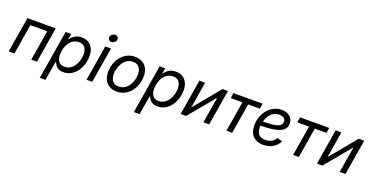

<svg xmlns="http://www.w3.org/2000/svg" viewBox="-29 -1653 5364 2762"><g transform="rotate(20 2653.5 -272.5)"><path d="M553.7 -542.5 463.9 0H376.5L453.1 -461.9H195.3L118.7 0H30.8L120.6 -542.5Z M581.1 204.1 705.1 -542.5H789.6L775.4 -456.5H779.3Q792 -474.6 813.5 -496.3Q835 -518.1 868.9 -533.9Q902.8 -549.8 952.1 -549.8Q1012.2 -549.8 1055.9 -523.4Q1099.6 -497.1 1123.5 -448.5Q1147.5 -399.9 1147.5 -332.5Q1147.5 -269.5 1128.7 -208Q1109.9 -146.5 1074.2 -97.2Q1038.6 -47.9 987.3 -18.1Q936 11.7 871.1 11.7Q819.8 11.7 790.3 -5.9Q760.7 -23.4 746.1 -46.4Q731.4 -69.3 724.1 -86.4H716.8L668.5 204.1ZM859.4 -66.9Q908.2 -66.9 945.3 -90.3Q982.4 -113.8 1008.1 -152.8Q1033.7 -191.9 1046.6 -238.3Q1059.6 -284.7 1059.6 -330.1Q1059.6 -393.1 1029.8 -432.4Q1000 -471.7 937.5 -471.7Q888.7 -471.7 851.6 -448.5Q814.5 -425.3 789.6 -387.2Q764.6 -349.1 752.2 -302.5Q739.7 -255.9 739.7 -209Q739.7 -144 769.8 -105.5Q799.8 -66.9 859.4 -66.9Z M1222.7 0 1312.5 -542.5H1399.9L1310.1 0ZM1371.6 -633.3Q1346.7 -633.3 1331.8 -650.1Q1316.9 -667 1320.8 -690.9Q1324.7 -715.3 1345.5 -732.2Q1366.2 -749 1391.1 -749Q1416 -749 1431.2 -732.2Q1446.3 -715.3 1442.4 -690.9Q1438.5 -667 1417.7 -650.1Q1397 -633.3 1371.6 -633.3Z M1686 11.7Q1620.1 11.7 1573 -15.9Q1525.9 -43.5 1500.5 -93.5Q1475.1 -143.6 1475.1 -210.4Q1475.1 -274.9 1495.1 -335.7Q1515.1 -396.5 1553.5 -444.8Q1591.8 -493.2 1646 -521.5Q1700.2 -549.8 1768.1 -549.8Q1833.5 -549.8 1881.1 -522.5Q1928.7 -495.1 1954.3 -445.1Q1980 -395 1980 -327.1Q1980 -261.7 1959.5 -200.9Q1939 -140.1 1900.4 -92Q1861.8 -43.9 1807.6 -16.1Q1753.4 11.7 1686 11.7ZM1688 -66.4Q1737.8 -66.4 1776.1 -89.6Q1814.5 -112.8 1840.1 -151.1Q1865.7 -189.5 1878.9 -235.1Q1892.1 -280.8 1892.1 -325.7Q1892.1 -367.2 1878.9 -400.1Q1865.7 -433.1 1837.9 -452.4Q1810.1 -471.7 1765.6 -471.7Q1716.3 -471.7 1678.2 -448.5Q1640.1 -425.3 1614.5 -387Q1588.9 -348.6 1575.4 -302.7Q1562 -256.8 1562 -210.9Q1562 -149.4 1592 -107.9Q1622.1 -66.4 1688 -66.4Z M2021.5 204.1 2145.5 -542.5H2230L2215.8 -456.5H2219.7Q2232.4 -474.6 2253.9 -496.3Q2275.4 -518.1 2309.3 -533.9Q2343.3 -549.8 2392.6 -549.8Q2452.6 -549.8 2496.3 -523.4Q2540 -497.1 2564 -448.5Q2587.9 -399.9 2587.9 -332.5Q2587.9 -269.5 2569.1 -208Q2550.3 -146.5 2514.6 -97.2Q2479 -47.9 2427.7 -18.1Q2376.5 11.7 2311.5 11.7Q2260.3 11.7 2230.7 -5.9Q2201.2 -23.4 2186.5 -46.4Q2171.9 -69.3 2164.6 -86.4H2157.2L2108.9 204.1ZM2299.8 -66.9Q2348.6 -66.9 2385.7 -90.3Q2422.9 -113.8 2448.5 -152.8Q2474.1 -191.9 2487.1 -238.3Q2500 -284.7 2500 -330.1Q2500 -393.1 2470.2 -432.4Q2440.4 -471.7 2377.9 -471.7Q2329.1 -471.7 2292 -448.5Q2254.9 -425.3 2230 -387.2Q2205.1 -349.1 2192.6 -302.5Q2180.2 -255.9 2180.2 -209Q2180.2 -144 2210.2 -105.5Q2240.2 -66.9 2299.8 -66.9Z M3099.6 0H3011.7L3077.1 -392.6H3071.3L2746.6 0H2663.1L2752.9 -542.5H2840.3L2775.4 -148.4H2780.8L3106.4 -542.5H3189.5Z M3364.7 0 3441.4 -461.9H3261.7L3274.9 -542.5H3720.7L3707.5 -461.9H3528.8L3452.1 0Z M3928.2 11.7Q3861.8 11.7 3814 -14.2Q3766.1 -40 3740.2 -89.4Q3714.4 -138.7 3714.4 -208.5Q3714.4 -280.3 3737.1 -343Q3759.8 -405.8 3800.5 -453.1Q3841.3 -500.5 3895 -527.3Q3948.7 -554.2 4010.7 -554.2Q4063.5 -554.2 4102.5 -536.1Q4141.6 -518.1 4163.3 -484.6Q4185.1 -451.2 4185.1 -405.8Q4185.1 -359.9 4161.1 -327.4Q4137.2 -294.9 4087.4 -274.4Q4037.6 -253.9 3960 -244.6Q3882.3 -235.4 3775.4 -235.4L3787.1 -302.2Q3876.5 -302.2 3936.3 -307.4Q3996.1 -312.5 4031.5 -324.7Q4066.9 -336.9 4082.3 -357.2Q4097.7 -377.4 4097.7 -407.7Q4097.7 -439 4071.5 -457.8Q4045.4 -476.6 4002 -476.6Q3947.3 -476.6 3908.7 -450.4Q3870.1 -424.3 3845.7 -383.3Q3821.3 -342.3 3809.8 -295.9Q3798.3 -249.5 3798.3 -208.5Q3798.3 -168.9 3811.3 -136.5Q3824.2 -104 3854 -84.7Q3883.8 -65.4 3933.6 -65.4Q3986.3 -65.4 4027.1 -88.6Q4067.9 -111.8 4088.4 -150.9L4169.9 -130.4Q4140.1 -64.9 4075.2 -26.6Q4010.3 11.7 3928.2 11.7Z M4384.8 0 4461.4 -461.9H4281.7L4294.9 -542.5H4740.7L4727.5 -461.9H4548.8L4472.2 0Z M5186.5 0H5098.6L5164.1 -392.6H5158.2L4833.5 0H4750L4839.8 -542.5H4927.2L4862.3 -148.4H4867.7L5193.4 -542.5H5276.4Z"/></g></svg>

Font: Inter 16pt
Style: Italic
Weight: 400
Italic angle: -9.3988°
Version: Version 4.001;git-66647c0bb